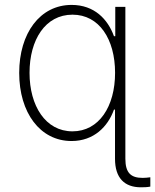

<svg xmlns="http://www.w3.org/2000/svg" viewBox="-20 -574 645 797"><path d="M565 203.5C577.1 203.5 592 203.1 604 200.6V161.9C593.4 163.4 581.3 164.4 572.1 164.4C523.4 164.4 500.4 143.8 500.4 84.9V-545.5H458.5V-423.7H453.1C427.6 -494 371.8 -553.6 277.3 -553.6C146 -553.6 59.7 -436.1 59.7 -271.3C59.7 -106.5 146.3 11.4 277 11.4C369.7 11.4 427.9 -48.3 453.1 -119H457.4V84.9C457.4 165.1 496.8 203.5 565 203.5ZM280.9 -28.8C169 -28.8 102.6 -134.6 102.6 -271.7C102.6 -408.7 168 -513.1 280.9 -513.1C392 -513.1 457.7 -410.9 457.7 -271.7C457.7 -132.1 391 -28.8 280.9 -28.8Z"/></svg>

Font: Karasuma Gothic
Style: Thin
Weight: 200
Designer: Rasmus Andersson / Ryoko Ishizuka
Foundry: rsms
Version: Version 1.00